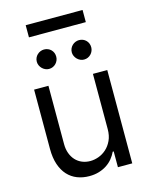

<svg xmlns="http://www.w3.org/2000/svg" viewBox="-133 -993 847 1084"><g transform="rotate(-15 290.5 -451.0)"><path d="M420.5 -545.5H504.3V0H420.5V-92.3H414.8Q405.2 -71.7 390.3 -53.4Q375.4 -35.2 355.1 -21.8Q334.9 -8.5 309.3 -0.7Q283.7 7.1 252.8 7.1Q214.5 7.1 182.2 -5.5Q149.9 -18.1 126.4 -43.7Q103 -69.2 89.8 -108Q76.7 -146.7 76.7 -198.9V-545.5H160.5V-204.5Q160.5 -174.7 169.4 -150.6Q178.3 -126.4 194.1 -109.4Q209.9 -92.3 231.9 -83.1Q253.9 -73.9 279.8 -73.9Q303.3 -73.9 328.1 -82.7Q353 -91.6 373.6 -110.1Q394.2 -128.6 407.3 -156.6Q420.5 -184.7 420.5 -223ZM457.4 -838.1H125V-909.1H457.4ZM188.9 -636.4Q177.9 -636.4 167.6 -641Q157.3 -645.6 149.3 -653.6Q141.3 -661.6 136.7 -671.9Q132.1 -682.2 132.1 -693.2Q132.1 -705.6 136.7 -715.9Q141.3 -726.2 149.3 -733.8Q157.3 -741.5 167.6 -745.7Q177.9 -750 188.9 -750Q201.3 -750 211.6 -745.7Q221.9 -741.5 229.6 -733.8Q237.2 -726.2 241.5 -715.9Q245.7 -705.6 245.7 -693.2Q245.7 -682.2 241.5 -671.9Q237.2 -661.6 229.6 -653.6Q221.9 -645.6 211.6 -641Q201.3 -636.4 188.9 -636.4ZM393.5 -636.4Q382.5 -636.4 372.2 -641Q361.9 -645.6 353.9 -653.6Q345.9 -661.6 341.3 -671.9Q336.6 -682.2 336.6 -693.2Q336.6 -705.6 341.3 -715.9Q345.9 -726.2 353.9 -733.8Q361.9 -741.5 372.2 -745.7Q382.5 -750 393.5 -750Q405.9 -750 416.2 -745.7Q426.5 -741.5 434.1 -733.8Q441.8 -726.2 446 -715.9Q450.3 -705.6 450.3 -693.2Q450.3 -682.2 446 -671.9Q441.8 -661.6 434.1 -653.6Q426.5 -645.6 416.2 -641Q405.9 -636.4 393.5 -636.4Z"/></g></svg>

Font: Fast_Sans-Dotted
Style: Regular
Weight: 400
Version: Version 3.018